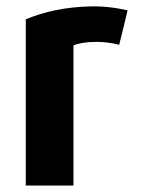

<svg xmlns="http://www.w3.org/2000/svg" viewBox="-20 -568 441 596"><path d="M376 -536Q368 -501 350 -429Q314 -438 280 -438Q234 -438 208 -427V8H60V-508Q148 -545 257 -548Q313 -550 376 -536Z"/></svg>

Font: Repo
Style: Bold
Weight: 700
Designer: Stefan Peev
Foundry: Context Ltd
Version: Version 001.000